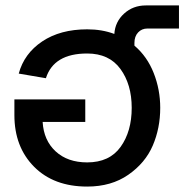

<svg xmlns="http://www.w3.org/2000/svg" viewBox="-20 -677 679 707"><path d="M301 -480Q178 -480 149 -389L49 -406Q69 -480 135.5 -524.5Q202 -569 301 -569Q356 -569 401 -552Q404 -597 437 -627Q470 -657 517 -657H639V-572H523Q502 -572 488.5 -557.5Q475 -543 475 -519V-509Q522 -469 546 -408Q570 -347 570 -280Q570 -205 542.5 -141Q515 -77 452.5 -33.5Q390 10 301 10Q178 10 105.5 -63Q33 -136 33 -253V-311H294V-228H137Q141 -160 185 -119.5Q229 -79 301 -79Q383 -79 424 -136Q465 -193 465 -280Q465 -366 423.5 -423Q382 -480 301 -480Z"/></svg>

Font: LT Superior Semi-bold
Style: Regular
Weight: 600
Designer: Daniel Lyons
Foundry: LyonsType
Version: Version 1.0